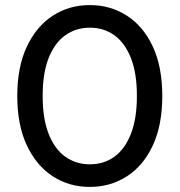

<svg xmlns="http://www.w3.org/2000/svg" viewBox="-20 -728 707 756"><path d="M334 8Q252 8 187.5 -34Q123 -76 85.5 -156Q48 -236 48 -350Q48 -464 85.5 -544Q123 -624 187.5 -666Q252 -708 334 -708Q415 -708 480 -666Q545 -624 582 -544Q619 -464 619 -350Q619 -236 582 -156Q545 -76 480 -34Q415 8 334 8ZM334 -81Q389 -81 430.5 -111Q472 -141 495.5 -201Q519 -261 519 -350Q519 -440 495.5 -499.5Q472 -559 430.5 -589Q389 -619 334 -619Q279 -619 237 -589Q195 -559 171.5 -499.5Q148 -440 148 -350Q148 -261 171.5 -201Q195 -141 237 -111Q279 -81 334 -81Z"/></svg>

Font: Montserrat Z Med
Style: Regular
Weight: 500
Designer: Julieta Ulanovsky
Foundry: Julieta Ulanovsky
Version: Version 8.000